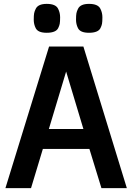

<svg xmlns="http://www.w3.org/2000/svg" viewBox="-20 -970 682 990"><path d="M233 -730H410L634 0H503L441 -202H201L140 0H8ZM321 -601 232 -305H410ZM164 -825Q154 -845 154 -868Q154 -891 156 -901.5Q158 -912 164 -924Q176 -950 221 -950Q268 -950 280 -924Q290 -904 290 -881Q290 -858 288 -847.5Q286 -837 280 -825Q274 -813 259 -807Q244 -801 221 -801Q198 -801 184 -807Q170 -813 164 -825ZM382 -825Q372 -845 372 -868Q372 -891 374 -901.5Q376 -912 382 -924Q394 -950 439 -950Q486 -950 498 -924Q508 -904 508 -881Q508 -858 506 -847.5Q504 -837 498 -825Q492 -813 477 -807Q462 -801 439 -801Q416 -801 402 -807Q388 -813 382 -825Z"/></svg>

Font: Sintony
Style: Bold
Weight: 700
Designer: Eduardo Rodriguez Tunni
Foundry: Eduardo Rodriguez Tunni
Version: Version 1.001